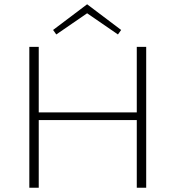

<svg xmlns="http://www.w3.org/2000/svg" viewBox="-20 -877 820 897"><path d="M663 -658V0H619V-316H161V0H117V-658H161V-352H619V-658ZM531 -716 387 -815 243 -716 228 -737 387 -857 546 -737Z"/></svg>

Font: Ysabeau Light
Style: Regular
Weight: 300
Designer: Christian Thalmann (Catharsis Fonts)
Version: Version 0.003